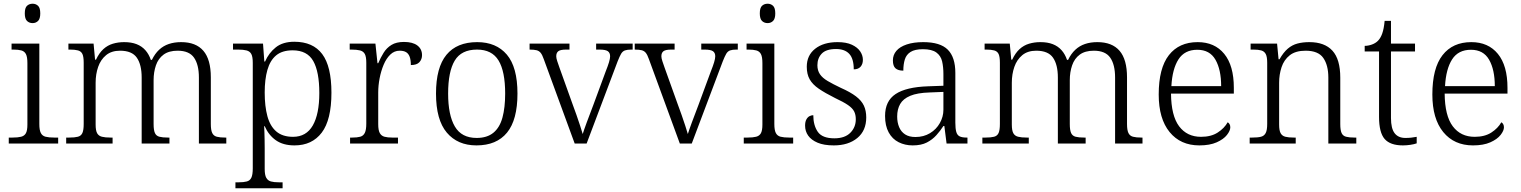

<svg xmlns="http://www.w3.org/2000/svg" viewBox="-20 -770 8159 1030"><path d="M27 0V-32H47Q76 -32 93.5 -36.5Q111 -41 119 -55.5Q127 -70 127 -102V-431Q127 -465 119 -480Q111 -495 94.5 -499.5Q78 -504 52 -504H42V-536H191V-105Q191 -72 199 -56.5Q207 -41 224.5 -36.5Q242 -32 271 -32H292V0ZM155 -646Q137 -646 125 -657.5Q113 -669 113 -698Q113 -728 125 -739Q137 -750 155 -750Q172 -750 184 -739Q196 -728 196 -698Q196 -669 184 -657.5Q172 -646 155 -646Z M335 0V-32H352Q381 -32 398 -36.5Q415 -41 422 -56.5Q429 -72 429 -105V-433Q429 -466 422 -480.5Q415 -495 398.5 -499.5Q382 -504 357 -504H347V-536H482L490 -450H495Q512 -486 534.5 -506.5Q557 -527 585.5 -535.5Q614 -544 646 -544Q685 -544 713 -533Q741 -522 760 -500.5Q779 -479 789 -449H795Q811 -482 833.5 -503Q856 -524 885.5 -534Q915 -544 952 -544Q1031 -544 1071 -497.5Q1111 -451 1111 -355V-105Q1111 -72 1118.5 -56.5Q1126 -41 1143 -36.5Q1160 -32 1188 -32H1194V0H1047V-354Q1047 -423 1021 -460.5Q995 -498 933 -498Q886 -498 857.5 -477Q829 -456 816.5 -419.5Q804 -383 804 -340V-105Q804 -72 811 -56.5Q818 -41 835 -36.5Q852 -32 881 -32H889V0H740V-354Q740 -423 714 -460.5Q688 -498 624 -498Q578 -498 549 -474Q520 -450 506.5 -411Q493 -372 493 -326V-102Q493 -70 501 -55.5Q509 -41 526.5 -36.5Q544 -32 573 -32H584V0Z M1243 240V208H1261Q1287 208 1304 203.5Q1321 199 1328.5 183Q1336 167 1336 133V-433Q1336 -466 1328 -480.5Q1320 -495 1302.5 -499.5Q1285 -504 1257 -504H1230V-536H1391L1398 -440H1402Q1422 -486 1459.5 -516Q1497 -546 1559 -546Q1659 -546 1708.5 -480Q1758 -414 1758 -273Q1758 -127 1706 -58.5Q1654 10 1560 10Q1499 10 1460 -17.5Q1421 -45 1400 -93H1397Q1398 -79 1398.5 -60.5Q1399 -42 1399.5 -20.5Q1400 1 1400 25V136Q1400 169 1408.5 184Q1417 199 1433.5 203.5Q1450 208 1476 208H1496V240ZM1552 -36Q1623 -36 1658 -97Q1693 -158 1693 -271Q1693 -385 1660.5 -442.5Q1628 -500 1550 -500Q1494 -500 1461.5 -473Q1429 -446 1414.5 -395Q1400 -344 1400 -274Q1400 -200 1414.5 -146.5Q1429 -93 1462.5 -64.5Q1496 -36 1552 -36Z M1858 0V-32H1870Q1896 -32 1912.5 -36.5Q1929 -41 1937 -57Q1945 -73 1945 -107V-433Q1945 -466 1937 -480.5Q1929 -495 1911.5 -499.5Q1894 -504 1865 -504H1856V-536H1994L2005 -431H2009Q2022 -461 2038 -487Q2054 -513 2080 -529Q2106 -545 2147 -545Q2194 -545 2219 -526Q2244 -507 2244 -474Q2244 -452 2230 -436.5Q2216 -421 2184 -421Q2184 -449 2177.5 -466Q2171 -483 2158 -490.5Q2145 -498 2124 -498Q2095 -498 2073.5 -477Q2052 -456 2038 -422.5Q2024 -389 2016.5 -350Q2009 -311 2009 -274V-104Q2009 -71 2017.5 -56Q2026 -41 2042.5 -36.5Q2059 -32 2084 -32H2115V0Z M2536 10Q2435 10 2377 -58.5Q2319 -127 2319 -268Q2319 -408 2375 -476Q2431 -544 2540 -544Q2642 -544 2699 -477Q2756 -410 2756 -268Q2756 -127 2700 -58.5Q2644 10 2536 10ZM2537 -30Q2593 -30 2627 -58Q2661 -86 2675.5 -139.5Q2690 -193 2690 -268Q2690 -387 2654.5 -445.5Q2619 -504 2539 -504Q2455 -504 2419.5 -445Q2384 -386 2384 -268Q2384 -153 2420 -91.5Q2456 -30 2537 -30Z M2897 -453Q2889 -476 2880.5 -486.5Q2872 -497 2858.5 -500.5Q2845 -504 2821 -504V-536H3035V-504H3017Q2987 -504 2975.5 -495.5Q2964 -487 2964 -468Q2964 -458 2969.5 -441.5Q2975 -425 2981 -408L3052 -210Q3062 -184 3072.5 -153.5Q3083 -123 3092 -96Q3101 -69 3106 -51Q3112 -71 3127.5 -113Q3143 -155 3163 -207L3229 -386Q3241 -416 3247 -436Q3253 -456 3253 -468Q3253 -487 3240.5 -495.5Q3228 -504 3196 -504H3178V-536H3374V-504H3366Q3345 -504 3332.5 -499.5Q3320 -495 3312 -481.5Q3304 -468 3293 -440L3127 0H3063Z M3461 -453Q3453 -476 3444.5 -486.5Q3436 -497 3422.5 -500.5Q3409 -504 3385 -504V-536H3599V-504H3581Q3551 -504 3539.5 -495.5Q3528 -487 3528 -468Q3528 -458 3533.5 -441.5Q3539 -425 3545 -408L3616 -210Q3626 -184 3636.5 -153.5Q3647 -123 3656 -96Q3665 -69 3670 -51Q3676 -71 3691.5 -113Q3707 -155 3727 -207L3793 -386Q3805 -416 3811 -436Q3817 -456 3817 -468Q3817 -487 3804.5 -495.5Q3792 -504 3760 -504H3742V-536H3938V-504H3930Q3909 -504 3896.5 -499.5Q3884 -495 3876 -481.5Q3868 -468 3857 -440L3691 0H3627Z M3970 0V-32H3990Q4019 -32 4036.5 -36.5Q4054 -41 4062 -55.5Q4070 -70 4070 -102V-431Q4070 -465 4062 -480Q4054 -495 4037.5 -499.5Q4021 -504 3995 -504H3985V-536H4134V-105Q4134 -72 4142 -56.5Q4150 -41 4167.5 -36.5Q4185 -32 4214 -32H4235V0ZM4098 -646Q4080 -646 4068 -657.5Q4056 -669 4056 -698Q4056 -728 4068 -739Q4080 -750 4098 -750Q4115 -750 4127 -739Q4139 -728 4139 -698Q4139 -669 4127 -657.5Q4115 -646 4098 -646Z M4453 10Q4400 10 4366 -4.5Q4332 -19 4315.5 -42.5Q4299 -66 4299 -96Q4299 -117 4306 -129.5Q4313 -142 4323 -147Q4333 -152 4343 -152Q4343 -98 4367 -63Q4391 -28 4456 -28Q4512 -28 4541.5 -57.5Q4571 -87 4571 -130Q4571 -155 4562 -172.5Q4553 -190 4529 -206.5Q4505 -223 4460 -244Q4406 -271 4372.5 -294Q4339 -317 4323.5 -344.5Q4308 -372 4308 -412Q4308 -473 4353 -508.5Q4398 -544 4473 -544Q4520 -544 4550 -530Q4580 -516 4594.5 -494.5Q4609 -473 4609 -449Q4609 -426 4596.5 -412Q4584 -398 4560 -398Q4560 -455 4536 -481Q4512 -507 4465 -507Q4412 -507 4388.5 -482.5Q4365 -458 4365 -420Q4365 -392 4378.5 -372Q4392 -352 4420 -335.5Q4448 -319 4490 -299Q4542 -276 4572 -253Q4602 -230 4614.5 -203Q4627 -176 4627 -140Q4627 -69 4579 -29.5Q4531 10 4453 10Z M4876 10Q4835 10 4801 -7Q4767 -24 4747.5 -59.5Q4728 -95 4728 -148Q4728 -228 4784.5 -265.5Q4841 -303 4958 -307L5041 -310V-372Q5041 -411 5034 -441Q5027 -471 5003 -488.5Q4979 -506 4931 -506Q4888 -506 4865 -491.5Q4842 -477 4834 -451Q4826 -425 4826 -391Q4798 -391 4784 -403.5Q4770 -416 4770 -446Q4770 -475 4788.5 -497Q4807 -519 4844 -531.5Q4881 -544 4933 -544Q5024 -544 5064.5 -503.5Q5105 -463 5105 -379V-112Q5105 -80 5110 -62.5Q5115 -45 5128 -38.5Q5141 -32 5166 -32H5170V0H5058L5046 -94H5041Q5025 -69 5003.5 -45Q4982 -21 4952 -5.5Q4922 10 4876 10ZM4891 -35Q4935 -35 4969 -55.5Q5003 -76 5022 -110Q5041 -144 5041 -181V-277L4967 -274Q4901 -272 4863 -256Q4825 -240 4809 -212Q4793 -184 4793 -145Q4793 -113 4803.5 -88Q4814 -63 4835.5 -49Q4857 -35 4891 -35Z M5250 0V-32H5267Q5296 -32 5313 -36.5Q5330 -41 5337 -56.5Q5344 -72 5344 -105V-433Q5344 -466 5337 -480.5Q5330 -495 5313.5 -499.5Q5297 -504 5272 -504H5262V-536H5397L5405 -450H5410Q5427 -486 5449.5 -506.5Q5472 -527 5500.5 -535.5Q5529 -544 5561 -544Q5600 -544 5628 -533Q5656 -522 5675 -500.5Q5694 -479 5704 -449H5710Q5726 -482 5748.5 -503Q5771 -524 5800.5 -534Q5830 -544 5867 -544Q5946 -544 5986 -497.5Q6026 -451 6026 -355V-105Q6026 -72 6033.5 -56.5Q6041 -41 6058 -36.5Q6075 -32 6103 -32H6109V0H5962V-354Q5962 -423 5936 -460.5Q5910 -498 5848 -498Q5801 -498 5772.5 -477Q5744 -456 5731.5 -419.5Q5719 -383 5719 -340V-105Q5719 -72 5726 -56.5Q5733 -41 5750 -36.5Q5767 -32 5796 -32H5804V0H5655V-354Q5655 -423 5629 -460.5Q5603 -498 5539 -498Q5493 -498 5464 -474Q5435 -450 5421.5 -411Q5408 -372 5408 -326V-102Q5408 -70 5416 -55.5Q5424 -41 5441.5 -36.5Q5459 -32 5488 -32H5499V0Z M6414 10Q6313 10 6254.5 -61.5Q6196 -133 6196 -263Q6196 -404 6250.5 -474Q6305 -544 6405 -544Q6496 -544 6547.5 -481Q6599 -418 6599 -299V-268H6262Q6263 -149 6305.5 -92.5Q6348 -36 6423 -36Q6477 -36 6512.5 -59Q6548 -82 6566 -114Q6572 -111 6576 -104Q6580 -97 6580 -87Q6580 -69 6562 -46Q6544 -23 6507 -6.5Q6470 10 6414 10ZM6531 -308Q6531 -396 6500.5 -449.5Q6470 -503 6403 -503Q6335 -503 6302 -451.5Q6269 -400 6264 -308Z M6684 0V-32H6698Q6728 -32 6745 -36.5Q6762 -41 6770 -56.5Q6778 -72 6778 -105V-433Q6778 -466 6770 -480.5Q6762 -495 6746 -499.5Q6730 -504 6704 -504H6689V-536H6831L6839 -452H6844Q6865 -489 6888.5 -509Q6912 -529 6940.5 -536.5Q6969 -544 7004 -544Q7086 -544 7128 -498Q7170 -452 7170 -353V-105Q7170 -72 7177 -56.5Q7184 -41 7201 -36.5Q7218 -32 7246 -32H7256V0H7106V-354Q7106 -420 7079 -459Q7052 -498 6984 -498Q6930 -498 6899 -473.5Q6868 -449 6855 -409.5Q6842 -370 6842 -326V-102Q6842 -70 6850 -55.5Q6858 -41 6875 -36.5Q6892 -32 6921 -32H6931V0Z M7506 10Q7438 10 7408 -24.5Q7378 -59 7378 -143V-494H7301V-524Q7320 -524 7339.5 -531Q7359 -538 7372 -551Q7386 -565 7395 -590Q7404 -615 7408 -658H7442V-536H7571V-494H7442V-137Q7442 -81 7461.5 -55.5Q7481 -30 7519 -30Q7536 -30 7550 -31.5Q7564 -33 7580 -36V-1Q7566 4 7545.5 7Q7525 10 7506 10Z M7882 10Q7781 10 7722.5 -61.5Q7664 -133 7664 -263Q7664 -404 7718.5 -474Q7773 -544 7873 -544Q7964 -544 8015.5 -481Q8067 -418 8067 -299V-268H7730Q7731 -149 7773.5 -92.5Q7816 -36 7891 -36Q7945 -36 7980.5 -59Q8016 -82 8034 -114Q8040 -111 8044 -104Q8048 -97 8048 -87Q8048 -69 8030 -46Q8012 -23 7975 -6.5Q7938 10 7882 10ZM7999 -308Q7999 -396 7968.5 -449.5Q7938 -503 7871 -503Q7803 -503 7770 -451.5Q7737 -400 7732 -308Z"/></svg>

Font: Noto Serif Thai Light
Style: Regular
Weight: 300
Version: Version 2.001